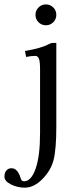

<svg xmlns="http://www.w3.org/2000/svg" viewBox="-59 -639 356 882"><path d="M117.9 -536.9Q104 -550.8 104 -570.8Q104 -590.8 117.9 -604.7Q131.8 -618.7 151.9 -618.7Q171.9 -618.7 185.8 -604.7Q199.7 -590.8 199.7 -570.8Q199.7 -550.8 185.8 -536.9Q171.9 -522.9 151.9 -522.9Q131.8 -522.9 117.9 -536.9ZM50.8 193.8Q84.5 193.8 104.7 135.7Q125 77.6 125 -26.4V-320.8Q125 -357.4 119.6 -369.9Q114.3 -382.3 102.5 -382.3Q85 -382.3 61 -377.4L55.7 -404.8Q130.9 -417.5 163.6 -435.5Q175.3 -441.9 184.6 -441.9H199.7V-56.6Q199.7 45.9 187.3 95.2Q174.8 144.5 134.8 184.6Q96.2 223.1 54.7 223.1Q21.5 223.1 -8.5 208.3Q-38.6 193.4 -38.6 172.4Q-38.6 154.3 -29.5 144Q-20.5 133.8 -6.8 133.8Q9.3 133.8 19.8 146.7Q30.3 159.7 35.2 177.7Q39.1 193.8 50.8 193.8Z"/></svg>

Font: Libertinage
Style: b
Weight: 400
Designer: OSP
Foundry: OSP
Version: Version 1.0; 2008; OFL relea